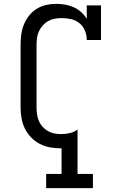

<svg xmlns="http://www.w3.org/2000/svg" viewBox="-20 -763 640 998"><path d="M463 215H220V141H300V8H297Q269 8 240.5 3Q212 -2 187 -15Q162 -28 142 -48.5Q122 -69 109.5 -94.5Q97 -120 92 -148Q87 -176 87 -205V-530Q87 -557 90.5 -583.5Q94 -610 104 -635Q114 -660 131 -681.5Q148 -703 170.5 -717Q193 -731 219 -737Q245 -743 272 -743Q295 -743 318.5 -739Q342 -735 363 -725.5Q384 -716 401.5 -700.5Q419 -685 431 -665V-735H505V-555H431Q431 -580 421.5 -603.5Q412 -627 393 -642.5Q374 -658 349.5 -663.5Q325 -669 300 -669Q282 -669 264 -665.5Q246 -662 230.5 -653.5Q215 -645 202.5 -631Q190 -617 182.5 -600.5Q175 -584 172.5 -566Q170 -548 170 -530V-205Q170 -187 172.5 -169Q175 -151 182 -134.5Q189 -118 201 -104.5Q213 -91 228.5 -82Q244 -73 261.5 -69.5Q279 -66 297 -66Q320 -66 342.5 -71Q365 -76 383 -90V141H463Z"/></svg>

Font: Iosevka HT Extended
Style: Regular
Weight: 400
Width: 7
Monospace: yes
Designer: Belleve Invis
Foundry: Belleve Invis
Version: Version 32.3.0; ttfautohint (v1.8.4)